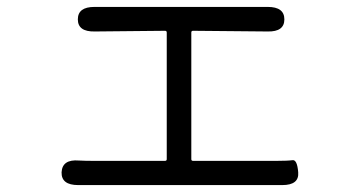

<svg xmlns="http://www.w3.org/2000/svg" viewBox="-20 -532 1040 555"><path d="M206 3Q157 3 158 -34Q160 -72 208 -68Q226 -67 249 -67H457Q462 -67 462 -72V-438Q462 -443 457 -443L254 -441Q205 -440 205 -476Q205 -512 253 -512H754Q802 -512 802 -476Q802 -440 754 -441L538 -443Q533 -443 533 -438V-72Q533 -67 538 -67H780Q812 -67 825.5 -69Q839 -71 842 -34Q845 3 796 3Z"/></svg>

Font: Resource Han Rounded KR Normal
Style: Regular
Weight: 350
Designer: Cyano Hao (round all glyphs); Ryoko NISHIZUKA 西塚涼子 (kana, bopomofo & ideographs); Paul D. Hunt (Latin, Greek & Cyrillic)
Foundry: Cyano Hao
Version: 0.990